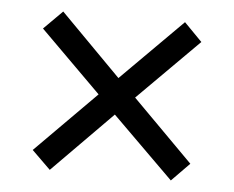

<svg xmlns="http://www.w3.org/2000/svg" viewBox="-40 -620 652 534"><g transform="rotate(5 286.0 -353.0)"><path d="M456 -574 285 -403 116 -574 64 -522 234 -353 65 -183 117 -132 284 -301 455 -132 505 -183 336 -353 506 -523Z"/></g></svg>

Font: Noto Sans Osage
Style: Regular
Weight: 400
Designer: Monotype Design Team
Foundry: Monotype Imaging Inc.
Version: Version 2.002